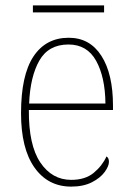

<svg xmlns="http://www.w3.org/2000/svg" viewBox="-20 -682 489 712"><path d="M244 10Q158 10 108 -60.5Q58 -131 58 -262Q58 -403 104 -472.5Q150 -542 235 -542Q313 -542 356 -475Q399 -408 399 -290V-274H87Q86 -144 129.5 -79.5Q173 -15 244 -15Q296 -15 327.5 -41Q359 -67 375 -102Q384 -96 384 -82Q384 -66 368 -44Q352 -22 320.5 -6Q289 10 244 10ZM371 -298Q370 -396 336.5 -456.5Q303 -517 234 -517Q160 -517 126 -457.5Q92 -398 88 -298ZM102 -636V-662H366V-636Z"/></svg>

Font: Noto Serif Lao SemiCondensed Thin
Style: Regular
Weight: 100
Width: 4
Designer: Monotype Design Team
Foundry: Monotype Imaging Inc.
Version: Version 2.003; ttfautohint (v1.8.4.7-5d5b)